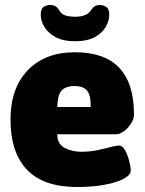

<svg xmlns="http://www.w3.org/2000/svg" viewBox="-20 -740 579 768"><path d="M288 8Q154 8 88 -61Q22 -130 22 -262Q22 -387 91 -459Q160 -531 280 -531Q516 -531 516 -282Q516 -265 504.5 -246.5Q493 -228 476.5 -215.5Q460 -203 445 -203H209Q209 -164 238.5 -148.5Q268 -133 305 -133Q340 -133 370.5 -139.5Q401 -146 423.5 -152Q446 -158 456 -158Q470 -158 480.5 -138.5Q491 -119 497 -95.5Q503 -72 503 -58Q503 -40 475 -25Q447 -10 398.5 -1Q350 8 288 8ZM209 -312H343Q343 -362 327 -379Q311 -396 278 -396Q247 -396 229 -380.5Q211 -365 209 -312ZM280 -575Q233 -575 202.5 -591.5Q172 -608 157.5 -632.5Q143 -657 143 -681Q143 -704 154 -712Q165 -720 181 -720Q206 -720 218 -697Q226 -683 242.5 -678Q259 -673 281 -673Q302 -673 318.5 -679Q335 -685 344 -699Q357 -720 378 -720Q394 -720 405.5 -712Q417 -704 417 -681Q417 -657 403 -632.5Q389 -608 359 -591.5Q329 -575 280 -575Z"/></svg>

Font: Asap Black
Style: Regular
Weight: 900
Designer: Pablo Cosgaya
Foundry: Omnibus-Type
Version: Version 3.001; ttfautohint (v1.8.4.7-5d5b)